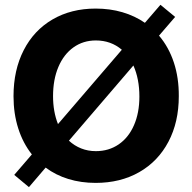

<svg xmlns="http://www.w3.org/2000/svg" viewBox="-20 -747 798 797"><path d="M722.2 -347.7Q722.2 -240.2 679.2 -158.7Q636.2 -77.1 558.1 -32.5Q480 12.2 377 12.2Q316.4 12.2 263.9 -3.9Q211.4 -20 169.4 -51.3L100.1 29.8L39.1 -21L112.3 -106Q75.2 -152.8 55.7 -214.1Q36.1 -275.4 36.1 -347.7Q36.1 -456.1 78.4 -538.6Q120.6 -621.1 198 -666.3Q275.4 -711.4 377 -711.4Q436.5 -711.4 488 -696.3Q539.6 -681.2 581.5 -652.3L646 -727.1L707 -676.8L640.1 -599.1Q680.7 -551.3 701.7 -487.5Q722.7 -423.8 722.2 -347.7ZM220.7 -231.9 485.8 -540.5Q440.4 -579.1 377.9 -579.1Q325.2 -579.1 284.9 -550.3Q244.6 -521.5 222.4 -469.2Q200.2 -417 200.2 -347.7Q200.2 -283.7 220.7 -231.9ZM558.6 -346.2Q558.6 -419.4 533.7 -475.1L266.1 -163.1Q288.6 -142.1 316.9 -130.9Q345.2 -119.6 377.9 -119.6Q431.6 -119.6 472.7 -147.7Q513.7 -175.8 536.1 -227.1Q558.6 -278.3 558.6 -346.2Z"/></svg>

Font: Selawik
Style: Bold
Weight: 700
Designer: Aaron Bell
Foundry: Microsoft Corporation
Version: Version 1.01